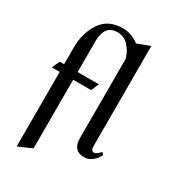

<svg xmlns="http://www.w3.org/2000/svg" viewBox="-207 -819 936 1058"><g transform="rotate(30 261.5 -289.5)"><path d="M425 5Q353 5 353 -75V-581Q338 -627 310 -655.5Q282 -684 241 -684Q160 -684 160 -578V-384H295L274 -335H160V102L74 139V-335H24L46 -384H74V-490Q74 -583 119 -650.5Q164 -718 259 -718Q283 -718 310 -708.5Q337 -699 360 -681L440 -711V-71Q440 -60 445 -52Q450 -44 460 -44Q476 -44 498 -71L510 -58Q499 -32 475.5 -13.5Q452 5 425 5Z"/></g></svg>

Font: Amita
Style: Regular
Weight: 400
Designer: Eduardo Rodriguez Tunni, Modular Infotech, Brian J. Bonislawsky
Foundry: Eduardo Rodriguez Tunni, Modular Infotech, Brian J. Bonislawsky
Version: Version 1.004